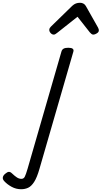

<svg xmlns="http://www.w3.org/2000/svg" viewBox="-285 -860 734 1387"><path d="M-132 507Q-169 507 -201 489.5Q-233 472 -254 449Q-267 435 -264.5 421Q-262 407 -247 395Q-232 382 -221 381.5Q-210 381 -198 393Q-178 412 -162.5 422Q-147 432 -130 432Q-114 432 -106 416.5Q-98 401 -86 360L159 -488Q163 -502 174.5 -508.5Q186 -515 208 -515Q231 -515 240 -508Q249 -501 245 -487L0 360Q-18 423 -38.5 454.5Q-59 486 -82 496.5Q-105 507 -132 507ZM104 -610Q91 -610 81 -621Q71 -632 71 -644Q71 -652 75 -658Q79 -664 83 -668L237 -818Q250 -830 263.5 -835Q277 -840 294 -840Q307 -840 318.5 -833.5Q330 -827 336 -815L423 -661Q427 -654 428 -649Q429 -644 429 -640Q429 -628 414.5 -619Q400 -610 390 -610Q381 -610 375.5 -615Q370 -620 364 -626L275 -739L131 -625Q125 -621 118 -615.5Q111 -610 104 -610Z"/></svg>

Font: Playwrite AU SA
Style: Regular
Weight: 400
Designer: Veronika Burian, José Scaglione
Foundry: TypeTogether
Version: Version 1.002